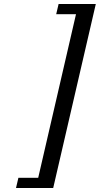

<svg xmlns="http://www.w3.org/2000/svg" viewBox="-20 -742 499 960"><path d="M60 198 72 147H171L360 -671H261L273 -722H459L246 198Z"/></svg>

Font: Perun
Style: Italic
Weight: 400
Italic angle: -12°
Foundry: Copyright (c) Stefan Peev, Context Ltd, 2016
Version: Version 1.027